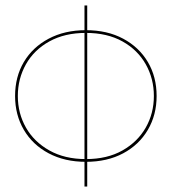

<svg xmlns="http://www.w3.org/2000/svg" viewBox="-20 -580 626 700"><path d="M288 -560V100H298V-560ZM35 -230Q35 -161 67 -106.5Q99 -52 157.5 -21Q216 10 293 10Q371 10 429 -21Q487 -52 519 -106.5Q551 -161 551 -230Q551 -300 519 -354Q487 -408 429 -439Q371 -470 293 -470Q216 -470 157.5 -439Q99 -408 67 -354Q35 -300 35 -230ZM45 -230Q45 -293 74.5 -345.5Q104 -398 160 -429Q216 -460 293 -460Q371 -460 426.5 -429Q482 -398 511.5 -345.5Q541 -293 541 -230Q541 -167 511.5 -115Q482 -63 426.5 -31.5Q371 0 293 0Q216 0 160 -31.5Q104 -63 74.5 -115Q45 -167 45 -230Z"/></svg>

Font: Jost Thin
Style: Regular
Weight: 250
Version: Version 3.710